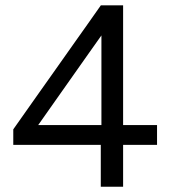

<svg xmlns="http://www.w3.org/2000/svg" viewBox="-20 -706 640 726"><path d="M361.1 0Q361.1 -47.8 361.1 -90.4Q361.1 -133.1 361.1 -190.4L363.5 -206.1V-431Q363.5 -484.6 363.5 -537.7Q363.5 -590.8 363.5 -644.1L427.9 -663.8Q399.4 -623.1 372.3 -584.5Q345.2 -545.9 317.5 -507.1L198 -337.6Q174 -303.7 150.5 -270.1Q127 -236.5 102.7 -202.3L99.5 -233.1H383.2H397.4Q423.6 -233.1 455.5 -233.1Q487.4 -233.1 518.6 -233.1Q549.9 -233.1 573.8 -233.1V-158.2Q549.9 -158.2 518.6 -158.2Q487.4 -158.2 455.5 -158.2Q423.6 -158.2 397.4 -158.2H30.2V-216.9Q51.3 -246.9 77 -283.3Q102.6 -319.6 128.8 -356.7Q155 -393.7 177.3 -425.2L265.5 -550.1Q289.6 -584.1 313.6 -618Q337.7 -652 361.3 -685.8H445.5Q445.5 -623.8 445.5 -564Q445.5 -504.3 445.5 -444.8V-190.4Q445.5 -133.1 445.5 -90.4Q445.5 -47.8 445.5 0Z"/></svg>

Font: Commissioner Thin
Style: Regular
Weight: 100
Designer: Kostas Bartsokas
Foundry: Kostas Bartsokas
Version: Version 1.001;gftools[0.9.23]